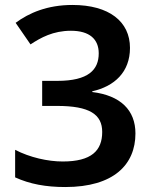

<svg xmlns="http://www.w3.org/2000/svg" viewBox="-20 -744 612 774"><path d="M504 -551C504 -657 420 -724 272 -724C171 -724 97 -692 43 -652L103 -565C144 -592 194 -620 266 -620C341 -620 378 -586 378 -529C378 -463 337 -418 211 -418H150V-317H210C341 -317 392 -283 392 -212C392 -137 349 -93 233 -93C173 -93 101 -109 41 -140V-29C100 -2 165 10 243 10C439 10 526 -81 526 -206C526 -300 466 -359 352 -373V-376C441 -396 504 -453 504 -551Z"/></svg>

Font: Noto Sans Myanmar SemiBold
Style: Regular
Weight: 600
Designer: Monotype Design Team
Foundry: Monotype Imaging Inc.
Version: Version 2.107